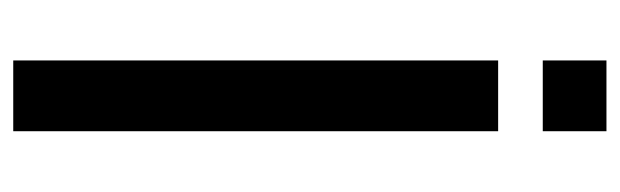

<svg xmlns="http://www.w3.org/2000/svg" viewBox="-343 -593 936 290"><g transform="rotate(90 125.0 -448.0)"><path d="M71.3 0V-732.4H178.2V0ZM71.3 -799.8V-896H178.2V-799.8Z"/></g></svg>

Font: Antonio Medium
Style: Regular
Weight: 500
Designer: Vernon Adams
Foundry: Vernon Adams
Version: Version 1.002